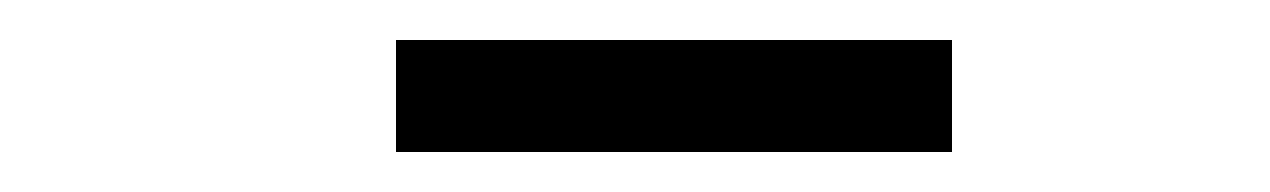

<svg xmlns="http://www.w3.org/2000/svg" viewBox="-20 -723 635 96"><path d="M178 -647V-703H456V-647Z"/></svg>

Font: Hedvig Letters Serif 18pt
Style: Regular
Weight: 400
Designer: Alexander Örn & Tor Weibull
Foundry: Kanon Foundry
Version: Version 1.000